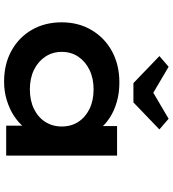

<svg xmlns="http://www.w3.org/2000/svg" viewBox="26 -840 825 916"><g transform="rotate(90 438.0 -382.5)"><path d="M370 10Q286 10 222 -25.5Q158 -61 122.5 -123Q87 -185 87 -265Q87 -345 124 -407.5Q161 -470 225.5 -505Q290 -540 374 -540Q425 -540 467.5 -527.5Q510 -515 541.5 -494.5Q573 -474 592.5 -449.5Q612 -425 617 -401L582 -400V-529H723V0H580V-140L610 -133Q606 -108 585.5 -83Q565 -58 533 -37Q501 -16 459 -3Q417 10 370 10ZM407 -113Q460 -113 500 -132.5Q540 -152 562 -186.5Q584 -221 584 -265Q584 -310 562 -344Q540 -378 500 -397.5Q460 -417 407 -417Q354 -417 314 -397.5Q274 -378 251 -344Q228 -310 228 -265Q228 -221 251 -186.5Q274 -152 314 -132.5Q354 -113 407 -113ZM377 -607 248 -731 299 -775 438 -693H408L547 -775L598 -731L469 -607Z"/></g></svg>

Font: Lexend Mega SemiBold
Style: Regular
Weight: 600
Designer: Bonnie Shaver-Troup, Thomas Jockin
Foundry: Lexend
Version: Version 1.007